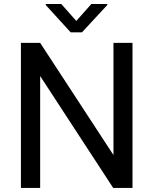

<svg xmlns="http://www.w3.org/2000/svg" viewBox="-20 -921 753 941"><path d="M629.4 -710.9V0H534.7L176.8 -548.3V0H82.5V-710.9H176.8L536.1 -161.1V-710.9ZM280.3 -901.4 354 -818.4 427.7 -901.4H505.9V-896.5L381.8 -762.7H326.2L204.1 -896.5V-901.4Z"/></svg>

Font: Vazirmatn
Style: Regular
Weight: 400
Designer: Saber Rastikerdar
Foundry: Saber Rastikerdar
Version: Version 33.003;September 2, 2022;FontCreator 14.0.0.2862 64-